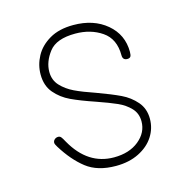

<svg xmlns="http://www.w3.org/2000/svg" viewBox="-83 -596 655 677"><g transform="rotate(-15 244.0 -257.5)"><path d="M77 -117Q70 -128 70 -133Q70 -140 75.5 -145Q81 -150 89 -150Q95 -150 99 -145.5Q103 -141 111 -126Q166 -29 261 -29Q317 -29 352 -57.5Q387 -86 387 -127Q387 -156 368.5 -175.5Q350 -195 323 -207Q296 -219 250 -235Q197 -253 164 -268.5Q131 -284 108.5 -310.5Q86 -337 86 -378Q86 -413 103 -444.5Q120 -476 155 -496.5Q190 -517 242 -517Q316 -517 363.5 -477Q411 -437 411 -374Q411 -361 407.5 -356.5Q404 -352 396 -352Q379 -352 379 -370Q379 -430 338 -458Q297 -486 241 -486Q172 -486 145 -451Q118 -416 118 -379Q118 -349 137 -328.5Q156 -308 184 -294.5Q212 -281 259 -265Q311 -246 342.5 -231Q374 -216 396 -190.5Q418 -165 418 -128Q418 -93 399 -63.5Q380 -34 344 -16Q308 2 260 2Q193 2 152 -30Q111 -62 77 -117Z"/></g></svg>

Font: Mali ExtraLight
Style: Regular
Weight: 275
Version: Version 1.000; ttfautohint (v1.6)